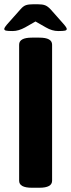

<svg xmlns="http://www.w3.org/2000/svg" viewBox="-26 -880 334 903"><path d="M64 -30V-670Q64 -703 124 -703H159Q219 -703 219 -670V-30Q219 3 159 3H124Q64 3 64 -30ZM-6 -744Q-6 -751 15 -774L71 -837Q83 -851 95.5 -855.5Q108 -860 131 -860H151Q174 -860 186.5 -855Q199 -850 212 -836L267 -774Q288 -751 288 -744Q288 -738 280 -736Q272 -734 248 -734Q219 -734 190 -751L141 -779L92 -751Q61 -734 34 -734Q10 -734 2 -736Q-6 -738 -6 -744Z"/></svg>

Font: Asap-Bold
Style: Bold
Weight: 700
Designer: Pablo Cosgaya
Foundry: Omnibus-Type
Version: Version 2.000; ttfautohint (v1.8)